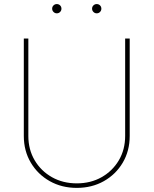

<svg xmlns="http://www.w3.org/2000/svg" viewBox="-20 -918 759 949"><path d="M359.4 10.7Q285.2 10.7 225.8 -22.7Q166.5 -56.2 132.1 -114.3Q97.7 -172.4 97.7 -246.1V-727.5H120.1V-246.1Q120.1 -178.7 151.4 -125.7Q182.6 -72.8 236.8 -42.2Q291 -11.7 359.4 -11.7Q428.2 -11.7 482.2 -42.2Q536.1 -72.8 567.4 -125.7Q598.6 -178.7 598.6 -246.1V-727.5H621.1V-246.1Q621.1 -172.4 586.9 -114.3Q552.7 -56.2 493.4 -22.7Q434.1 10.7 359.4 10.7ZM458 -852.1Q448.7 -852.1 441.9 -858.9Q435.1 -865.7 435.1 -875Q435.1 -884.8 441.9 -891.4Q448.7 -897.9 458 -897.9Q467.8 -897.9 474.4 -891.4Q481 -884.8 481 -875Q481 -865.7 474.4 -858.9Q467.8 -852.1 458 -852.1ZM260.7 -852.1Q251.5 -852.1 244.6 -858.9Q237.8 -865.7 237.8 -875Q237.8 -884.8 244.6 -891.4Q251.5 -897.9 260.7 -897.9Q270.5 -897.9 277.1 -891.4Q283.7 -884.8 283.7 -875Q283.7 -865.7 277.1 -858.9Q270.5 -852.1 260.7 -852.1Z"/></svg>

Font: Inter Thin
Style: Regular
Weight: 250
Designer: Rasmus Andersson
Foundry: rsms
Version: Version 4.001;git-66647c0bb